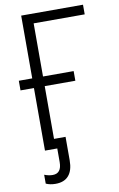

<svg xmlns="http://www.w3.org/2000/svg" viewBox="-98 -767 619 1000"><g transform="rotate(-10 212.0 -267.0)"><path d="M145 -663V-382H307V-331H145V-52H206V72Q206 125 182.5 152.5Q159 180 113 180Q84 180 62 170V123Q85 132 106 132Q153 132 153 72V0H138H88V-331H17V-382H88V-714H415V-663Z"/></g></svg>

Font: Noto Sans UI NarrowLight
Style: Regular
Weight: 300
Width: 4
Designer: Monotype Design Team
Foundry: Monotype Imaging Inc.
Version: Version 1.001